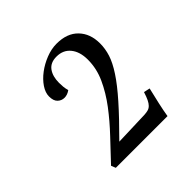

<svg xmlns="http://www.w3.org/2000/svg" viewBox="-109 -844 527 527"><g transform="rotate(-45 154.5 -581.0)"><path d="M153.8 -733.9Q130.4 -733.9 119.1 -718.5Q107.9 -703.1 107.9 -678.2Q107.9 -670.4 108.6 -662.4Q109.4 -654.3 111.8 -646Q101.1 -638.2 89.8 -638.2Q78.6 -638.2 70.3 -646Q62 -653.8 62 -670.9Q62 -685.5 72.5 -701.2Q83 -716.8 99.9 -729.5Q116.7 -742.2 137.7 -750.5Q158.7 -758.8 179.2 -758.8Q219.7 -758.8 241.9 -735.8Q264.2 -712.9 264.2 -674.8Q264.2 -654.3 257.6 -633.5Q251 -612.8 233.9 -586.7Q216.8 -560.5 187 -526.9Q157.2 -493.2 110.8 -446.8L211.9 -450.2Q220.2 -450.7 226.3 -452.4Q232.4 -454.1 237.3 -459Q242.2 -463.9 246.3 -472.4Q250.5 -481 254.9 -495.1L272.9 -491.2Q267.1 -467.8 262 -444.3Q256.8 -420.9 253.9 -402.8H53.2L47.9 -416Q75.2 -445.3 103.8 -475.3Q132.3 -505.4 155.8 -536.4Q179.2 -567.4 194.1 -599.9Q209 -632.3 209 -667Q209 -697.8 194.3 -715.8Q179.7 -733.9 153.8 -733.9Z"/></g></svg>

Font: Simonetta
Style: Regular
Weight: 400
Version: Version 1.004